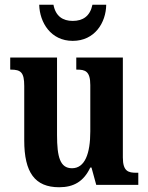

<svg xmlns="http://www.w3.org/2000/svg" viewBox="-20 -778 624 808"><path d="M286 -606C379 -606 426 -683 427 -758H369C359 -710 329 -690 286 -690C244 -690 214 -710 205 -758H145C147 -683 194 -606 286 -606ZM229 10C290 10 332 -14 360 -73H365L385 0H562V-51H554C521 -51 497 -56 497 -115V-536H301V-485H304C338 -485 360 -479 360 -420V-225C360 -131 337 -70 283 -70C233 -70 220 -117 220 -210V-536H23V-485H26C68 -485 82 -473 82 -416V-187C82 -52 127 10 229 10Z"/></svg>

Font: Noto Serif Ethiopic Condensed
Style: Bold
Weight: 700
Width: 3
Designer: Monotype Design Team
Foundry: Monotype Imaging Inc.
Version: Version 2.102